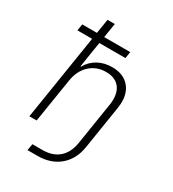

<svg xmlns="http://www.w3.org/2000/svg" viewBox="-215 -846 1029 1143"><g transform="rotate(30 300.0 -275.0)"><path d="M157 180 165 135H233Q304 135 346.5 97.5Q389 60 400 -10L446 -300Q457 -374 426.5 -415.5Q396 -457 331 -457Q265 -457 220 -415Q175 -373 164 -300L116 0H66L159 -586H58L65 -631H166L182 -730H232L216 -631H395L388 -586H209L198 -520L181 -410H185Q208 -452 250.5 -476Q293 -500 348 -500Q429 -500 470 -448Q511 -396 497 -307L450 -10Q436 79 376.5 129.5Q317 180 225 180Z"/></g></svg>

Font: JetBrains Mono Thin
Style: Italic
Weight: 100
Italic angle: -9°
Monospace: yes
Designer: Philipp Nurullin, Konstantin Bulenkov
Foundry: JetBrains
Version: Version 2.305; ttfautohint (v1.8.4.7-5d5b)